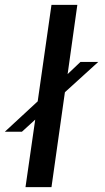

<svg xmlns="http://www.w3.org/2000/svg" viewBox="-78 -770 433 790"><path d="M326.2 -515.1 191.9 -393.1 189 -390.1 133.8 0H26.9L66.9 -277.8L12.2 -228H-58.1L77.1 -353L133.8 -750H240.2L200.2 -464.8L203.1 -467.8L252.9 -515.1Z"/></svg>

Font: Oakes Grotesk
Style: Medium Italic
Weight: 500
Designer: Samuel Oakes
Foundry: Samuel Oakes
Version: Version 1.0 | wf-rip DC20170320